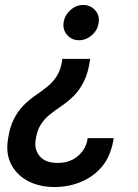

<svg xmlns="http://www.w3.org/2000/svg" viewBox="-20 -535 557 773"><path d="M200 218Q140 218 95 195Q50 172 27 130.5Q4 89 11 33Q18 -20 35 -54Q52 -88 75 -111Q98 -134 123 -151Q148 -168 171 -186.5Q194 -205 210 -231Q226 -257 231 -298H343Q336 -244 318.5 -208.5Q301 -173 278 -150Q255 -127 230 -110Q205 -93 182.5 -75.5Q160 -58 144 -33Q128 -8 123 32Q118 68 140.5 94.5Q163 121 213 121Q247 121 272.5 107.5Q298 94 314 71Q330 48 333 21H438Q434 48 424.5 75Q415 102 401 122Q369 168 315.5 193Q262 218 200 218ZM298 -373Q269 -373 250.5 -394Q232 -415 236 -444Q240 -473 263 -494Q286 -515 315 -515Q344 -515 363 -494Q382 -473 377 -444Q374 -415 350.5 -394Q327 -373 298 -373Z"/></svg>

Font: Inclusive Sans Medium
Style: Italic
Weight: 500
Italic angle: -7°
Designer: Olivia King
Foundry: Olivia King
Version: Version 2.004